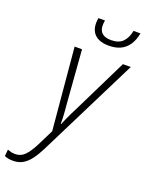

<svg xmlns="http://www.w3.org/2000/svg" viewBox="-285 -826 883 1155"><g transform="rotate(20 157.0 -249.0)"><path d="M-52.7 242.2Q-71.3 242.2 -84 239.3Q-96.7 236.3 -106.9 231.9L-103 189.5Q-92.8 193.8 -80.8 196.8Q-68.8 199.7 -53.2 199.7Q-18.6 199.7 6.3 175Q31.2 150.4 58.1 97.7L109.4 -5.4L62 -530.3H109.4L135.3 -193.4Q137.7 -170.9 139.4 -147.5Q141.1 -124 142.1 -102.8Q143.1 -81.5 142.6 -64.9H145.5Q151.9 -81.1 161.1 -101.6Q170.4 -122.1 180.9 -144Q191.4 -166 201.7 -185.5L371.1 -530.3H421.4L101.1 111.8Q79.6 154.3 57.4 183.3Q35.2 212.4 8.8 227.3Q-17.6 242.2 -52.7 242.2ZM251.5 -605.5Q213.9 -605.5 187.7 -617.4Q161.6 -629.4 148.2 -652.3Q134.8 -675.3 134.8 -707Q134.8 -714.8 135.7 -724.1Q136.7 -733.4 138.2 -740.2H180.2Q178.7 -732.9 177.7 -724.9Q176.8 -716.8 176.8 -709Q176.8 -675.8 196 -658.7Q215.3 -641.6 253.9 -641.6Q302.7 -641.6 328.4 -667.5Q354 -693.4 362.8 -740.2H407.2Q398.9 -696.3 379.2 -666.3Q359.4 -636.2 327.9 -620.8Q296.4 -605.5 251.5 -605.5Z"/></g></svg>

Font: Open Sans SemiCondensed Light
Style: Italic
Weight: 300
Width: 4
Italic angle: -12°
Designer: Monotype Design Team
Foundry: Monotype Imaging Inc.
Version: Version 3.000